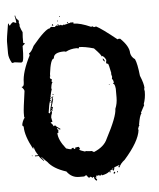

<svg xmlns="http://www.w3.org/2000/svg" viewBox="-78 -798 715 864"><g transform="rotate(-5 279.5 -365.5)"><path d="M222.7 -731.9V-728H218.8Q219.2 -731.9 222.7 -731.9ZM209 -712.4H212.9Q212.9 -708.5 209 -708.5ZM255.9 -702.6H257.8Q257.8 -699.7 252 -696.8V-698.7Q252.4 -702.6 255.9 -702.6ZM187.5 -698.7 189.5 -694.8V-690.9Q185.5 -692.9 183.6 -692.9V-694.8Q184.1 -698.7 187.5 -698.7ZM265.6 -698.7H281.2V-692.9Q311 -692.9 359.4 -671.4L363.3 -673.3H365.2L371.1 -669.4H373Q377.4 -669.4 380.9 -671.4Q406.2 -658.7 472.7 -605L476.6 -606.9H484.4Q523.4 -569.3 523.4 -538.6Q526.9 -520 543 -509.3Q552.7 -488.8 558.6 -433.1Q574.2 -395.5 574.2 -376.5L572.3 -372.6L574.2 -360.8Q574.2 -330.1 564.5 -304.2L566.4 -300.3L548.8 -267.1L550.8 -263.2Q542.5 -257.3 535.2 -212.4Q537.1 -212.4 537.1 -210.4Q534.2 -210.4 529.3 -194.8L531.2 -190.9Q525.4 -139.6 457 -62Q437 -46.9 431.6 -30.8H429.7Q425.8 -30.8 425.8 -34.7Q429.7 -36.6 431.6 -36.6L429.7 -40.5Q409.7 -34.7 404.3 -28.8Q408.2 -28.8 408.2 -26.9Q404.3 -18.1 400.4 -17.1V-22.9H394.5Q389.6 -19 386.7 -19L390.6 -13.2L386.7 -11.2H384.8L386.7 -15.1H382.8Q371.6 -5.4 349.6 -1.5Q349.6 -5.4 345.7 -5.4V-1.5H341.8Q337.4 -1.5 334 -3.4Q330.6 -1.5 326.2 -1.5Q326.2 -3.4 324.2 -3.4Q322.3 5.4 322.3 12.2Q326.2 12.7 326.2 16.1Q326.2 20 322.3 20Q312.5 12.2 312.5 2.4H310.5Q305.7 6.3 304.7 6.3Q304.7 3.4 298.8 0.5H296.9Q293 1 293 4.4Q286.6 4.4 281.2 -7.3H275.4L269.5 -3.4H246.1Q212.4 -3.4 191.4 -32.7Q133.3 -51.3 109.4 -83.5Q108.4 -83.5 85.9 -106.9H84L95.7 -91.3V-89.4H93.8Q74.2 -108.4 74.2 -112.8H56.6V-116.7H72.3Q59.1 -133.8 54.7 -153.8H52.7V-147.9H50.8Q17.6 -209 17.6 -249.5V-251.5Q14.2 -251.5 11.7 -257.3Q14.2 -275.9 25.4 -290.5L23.4 -294.4V-312Q23.4 -327.6 35.2 -409.7Q35.2 -417 23.4 -429.2Q35.2 -429.2 35.2 -448.7Q35.2 -495.1 72.3 -567.9L70.3 -577.6Q79.6 -579.1 93.8 -608.9Q153.8 -681.2 173.8 -681.2Q173.8 -684.1 179.7 -687Q190.4 -685.1 197.3 -685.1Q197.3 -688 203.1 -690.9H207L210.9 -689V-690.9Q209 -694.8 209 -696.8H212.9V-690.9H220.7Q222.7 -690.9 222.7 -692.9Q228.5 -690.9 228.5 -689Q236.3 -690.4 236.3 -692.9Q238.3 -692.9 238.3 -690.9Q251 -692.9 259.8 -696.8H265.6ZM296.9 -585.4Q296.9 -583.5 294.9 -579.6L285.2 -581.5Q258.3 -581.5 236.3 -569.8Q229.5 -571.8 228.5 -571.8Q179.7 -571.8 179.7 -544.4Q164.6 -544.4 156.2 -476.1V-464.4H154.3V-462.4Q154.3 -452.6 162.1 -452.6V-450.7L160.2 -440.9Q164.1 -440.4 164.1 -437Q159.7 -437 156.2 -411.6L158.2 -407.7Q154.3 -397.9 150.4 -378.4V-372.6H148.4V-368.7L150.4 -364.7H146.5V-358.9L150.4 -360.8H152.3V-356.9Q144.5 -356.9 144.5 -351.1Q140.6 -342.3 134.8 -302.2L138.7 -300.3H140.6Q140.6 -307.1 150.4 -310.1V-308.1Q150.4 -306.2 148.4 -306.2L150.4 -302.2Q144.5 -289.1 144.5 -280.8Q148.4 -263.2 148.4 -261.2Q145 -259.3 140.6 -259.3V-257.3L150.4 -245.6Q148.4 -241.7 148.4 -239.7L154.3 -243.7L158.2 -241.7Q158.2 -243.7 160.2 -243.7Q160.2 -239.7 181.6 -226.1V-224.1H175.8Q171.9 -224.1 171.9 -230H166V-228Q171.9 -221.7 171.9 -218.3Q169.9 -214.4 169.9 -212.4Q171.9 -212.4 171.9 -210.4Q168 -208.5 166 -208.5Q166 -177.7 199.2 -136.2Q215.8 -130.4 222.7 -130.4Q222.7 -136.2 232.4 -136.2Q234.4 -132.3 234.4 -130.4Q242.2 -130.4 242.2 -138.2H244.1Q246.1 -138.2 246.1 -136.2L250 -138.2H257.8Q257.8 -134.8 261.7 -128.4Q257.8 -127.9 257.8 -124.5Q264.2 -120.6 283.2 -114.7Q285.2 -114.7 285.2 -116.7L304.7 -114.7H312.5Q322.3 -110.4 322.3 -108.9Q370.1 -128.4 384.8 -163.6Q435.5 -259.3 435.5 -294.4Q445.3 -317.4 445.3 -345.2V-384.3Q442.9 -407.7 435.5 -407.7V-411.6H439.5Q436.5 -429.2 431.6 -429.2L433.6 -439Q433.6 -440.9 429.7 -454.6H431.6Q422.9 -499.5 419.9 -499.5Q412.1 -499.5 412.1 -505.4L414.1 -517.1Q405.8 -534.2 396.5 -536.6Q396.5 -534.7 394.5 -534.7Q394.5 -541.5 363.3 -573.7Q322.3 -585.4 296.9 -585.4ZM398.4 -524.9Q403.3 -523.9 408.2 -511.2H406.2Q398.4 -514.6 398.4 -524.9ZM416 -407.7H419.9V-405.8H416ZM160.2 -386.2Q164.1 -385.7 164.1 -382.3L160.2 -380.4ZM160.2 -374.5H162.1Q162.1 -370.6 158.2 -370.6L160.2 -360.8L150.4 -327.6H156.2V-321.8Q156.2 -317.9 152.3 -317.9V-319.8L154.3 -323.7H150.4V-319.8L154.3 -314Q154.3 -310.1 150.4 -310.1V-314H148.4Q148.4 -308.1 142.6 -308.1V-310.1Q142.6 -317.4 152.3 -349.1L148.4 -347.2L146.5 -351.1Q156.2 -351.1 156.2 -362.8V-368.7L152.3 -366.7H150.4Q150.4 -369.6 160.2 -374.5ZM43 -118.7H44.9V-114.7H43ZM398.4 -28.8V-24.9H400.4V-28.8ZM421.9 -15.1V-9.3H418V-11.2Q418.5 -15.1 421.9 -15.1ZM408.2 -13.2 410.2 -9.3Q410.2 -6.3 404.3 -3.4L402.3 -7.3Q402.3 -10.3 408.2 -13.2ZM316.4 4.4V6.3H320.3V4.4ZM20 -751.5H23.4Q23.4 -737.8 35.6 -730L37.6 -720.7H35.6Q39.6 -710.9 39.6 -705.1H37.6Q43.9 -685.1 49.8 -674.3L48.3 -650.9V-627.9Q48.3 -624 55.2 -624V-622.1L44.4 -612.3V-610.4Q44.4 -540.5 35.6 -540.5L32.2 -538.6Q6.8 -542.5 2.4 -542.5Q-4.4 -540.5 -9.8 -540.5Q-23.9 -564.5 -23.9 -585V-637.2Q-23.9 -651.9 -13.2 -712.9Q-13.2 -718.8 -9.8 -718.8Q-8.3 -709 -4.4 -709Q-0.5 -716.3 9.3 -722.7H14.6Q18.1 -718.8 25.4 -718.8Q25.4 -726.1 20 -751.5Z"/></g></svg>

Font: Mister Brush
Style: Regular
Weight: 400
Designer: GGBotNet
Foundry: GGBotNet
Version: 1.00